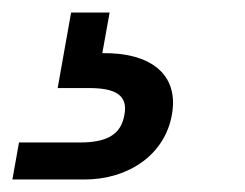

<svg xmlns="http://www.w3.org/2000/svg" viewBox="-99 -27 391 307"><path d="M76.3 -7H14.7L-6.8 113.8H43.8C86.6 113.8 105.9 125.9 99.9 156.7C94.4 188.9 71.2 200.8 28.4 200.8H-68.6L-79.2 260H35.9C106.7 260 164.5 220.3 175.8 156.7C187.8 91.3 141 56.8 64.6 58Z"/></svg>

Font: Poppins Devanagari Thin
Style: Italic
Weight: 100
Italic angle: -10°
Designer: Ninad Kale (Devanagari), Jonny Pinhorn (Latin)
Foundry: Indian Type Foundry
Version: 4.005